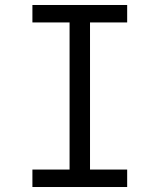

<svg xmlns="http://www.w3.org/2000/svg" viewBox="-20 -750 640 770"><path d="M110 0V-70H259V-660H110V-730H490V-660H341V-70H490V0Z"/></svg>

Font: M PLUS Code Latin Expanded
Style: Regular
Weight: 400
Width: 7
Designer: Coji Morishita
Foundry: UNDERFOREST DESIGN
Version: Version 1.002; ttfautohint (v1.8.3)